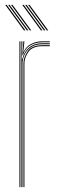

<svg xmlns="http://www.w3.org/2000/svg" viewBox="-20 -770 254 790"><path d="M68 0V-600H72V-590L70 -527.8H72Q78.5 -556.8 99.8 -574.4Q121 -592 154.2 -592Q162 -592 169.6 -592Q177.2 -592 185 -592V-588Q177.2 -588 169.6 -588Q162 -588 154.2 -588Q124.8 -588 106.8 -575.2Q88.8 -562.5 80.6 -544.1Q72.5 -525.8 72.5 -508.8V0ZM60 0V-600H64V0ZM76.5 0V-508.8Q76.5 -534.2 93.9 -559.1Q111.2 -584 154.2 -584Q162 -584 169.6 -584Q177.2 -584 185 -584V-580Q177.2 -580 169.6 -580Q162 -580 154.2 -580Q114.2 -580 97.4 -556.9Q80.5 -533.8 80.5 -508.8V0ZM72 -542.5 75.8 -594V-600H80V-595.2L75.8 -555.5H76.8Q86.2 -577.8 107.8 -588.9Q129.2 -600 154.2 -600Q162 -600 169.6 -600Q177.2 -600 185 -600V-596Q177.2 -596 169.6 -596Q162 -596 154.2 -596Q126.2 -596 104.6 -583.1Q83 -570.2 74 -542.5ZM102.5 -645 25.5 -750H31.5L108.5 -645ZM78.5 -645 1.5 -750H7.5L84.5 -645ZM90.5 -645 13.5 -750H19.5L96.5 -645ZM172.5 -645 95.5 -750H101.5L178.5 -645ZM148.5 -645 71.5 -750H77.5L154.5 -645ZM160.5 -645 83.5 -750H89.5L166.5 -645Z"/></svg>

Font: Big Shoulders Inline Display Thin Thin
Style: Regular
Weight: 250
Version: Version 2.002